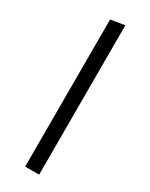

<svg xmlns="http://www.w3.org/2000/svg" viewBox="-190 -756 624 797"><g transform="rotate(30 122.0 -358.0)"><path d="M89 -705 156 -716V0H89Z"/></g></svg>

Font: LXGW Bright TC
Style: Regular
Weight: 400
Designer: Christian Thalmann (Catharsis Fonts)
Foundry: LXGW / Christian Thalmann (Catharsis Fonts) / Fontworks Inc.
Version: Version 5.501